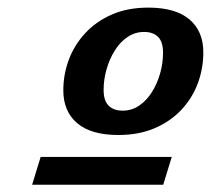

<svg xmlns="http://www.w3.org/2000/svg" viewBox="-20 -730 568 517"><path d="M66.5 -232.5 89.5 -307.5H442.5L419.5 -232.5ZM379.5 -709.5Q452.5 -709.5 490 -677.8Q527.5 -646 527.5 -589Q527.5 -546 512.8 -506Q498 -466 468.5 -434.5Q439 -403 396.5 -384.8Q354 -366.5 298.5 -366.5Q225.5 -366.5 188 -398.2Q150.5 -430 150.5 -486.5Q150.5 -530 165.5 -569.8Q180.5 -609.5 209.8 -641Q239 -672.5 281.5 -691Q324 -709.5 379.5 -709.5ZM310 -432Q335 -432 355 -445.8Q375 -459.5 389.2 -482.2Q403.5 -505 411.2 -532.5Q419 -560 419 -588Q419 -617.5 405.5 -630.8Q392 -644 368 -644Q343.5 -644 323.2 -630.2Q303 -616.5 288.8 -593.5Q274.5 -570.5 266.8 -543Q259 -515.5 259 -488Q259 -458.5 272.8 -445.2Q286.5 -432 310 -432Z"/></svg>

Font: Newsreader 9pt SemiBold
Style: Italic
Weight: 600
Italic angle: -17°
Designer: Hugues Gentile
Foundry: Production Type
Version: Version 1.003